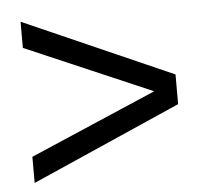

<svg xmlns="http://www.w3.org/2000/svg" viewBox="-41 -600 575 541"><g transform="rotate(-5 247.0 -330.0)"><path d="M36 -102V-176L394 -330L36 -484V-558L458 -372V-288Z"/></g></svg>

Font: Montserrat arm
Style: Regular
Weight: 400
Designer: Julieta Ulanovsky
Foundry: Julieta Ulanovsky
Version: Version 6.000;PS 006.000;hotconv 1.0.88;makeotf.lib2.5.64775